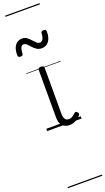

<svg xmlns="http://www.w3.org/2000/svg" viewBox="-292 -1045 867 1579"><g transform="rotate(-20 141.5 -255.0)"><path d="M192 17Q171 17 155.5 10.5Q140 4 129 -8Q118 -20 112.5 -38.5Q107 -57 107 -82V-496Q107 -506 113 -510.5Q119 -515 132 -515Q146 -515 152.5 -510.5Q159 -506 159 -496V-94Q159 -74 163.5 -60Q168 -46 177.5 -38.5Q187 -31 202 -31Q213 -31 223 -34.5Q233 -38 243 -45.5Q253 -53 263 -63Q269 -69 275.5 -68Q282 -67 288 -59Q293 -54 295 -48Q297 -42 292 -35Q281 -20 264.5 -8Q248 4 229.5 10.5Q211 17 192 17ZM193 -655Q167 -655 148.5 -667.5Q130 -680 116 -696Q102 -712 89 -724.5Q76 -737 60 -737Q45 -737 37 -720Q29 -703 27 -669Q27 -659 22 -654.5Q17 -650 4 -650Q-18 -650 -18 -671Q-18 -728 5 -757Q28 -786 66 -786Q90 -786 107 -773.5Q124 -761 137.5 -745Q151 -729 164.5 -716.5Q178 -704 195 -704Q210 -704 220.5 -721Q231 -738 232 -771Q232 -790 254 -790Q268 -790 273 -785Q278 -780 278 -768Q278 -715 255 -685Q232 -655 193 -655ZM0 490H301V500H0ZM0 -20H301V0H0ZM0 -505H301V-500H0ZM0 -1010H301V-1000H0Z"/></g></svg>

Font: Playwrite ES Deco Guides
Style: Regular
Weight: 400
Designer: Veronika Burian, José Scaglione
Foundry: TypeTogether
Version: Version 1.003